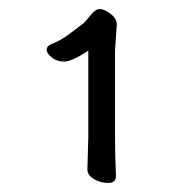

<svg xmlns="http://www.w3.org/2000/svg" viewBox="-20 -730 420 424"><path d="M234 -432Q234 -386 236 -342V-341Q236 -326 219 -326Q202 -326 187.5 -334.5Q173 -343 173 -356V-357L175 -427V-618Q138 -594 122 -594Q106 -594 94.5 -603Q83 -612 83 -620Q83 -628 92 -632Q113 -640 130.5 -653Q148 -666 165 -679Q170 -684 180.5 -697Q191 -710 200.5 -710Q210 -710 224 -699.5Q238 -689 238 -676L234 -619Z"/></svg>

Font: LXGW WenKai Lite
Style: Regular
Weight: 400
Designer: LXGW / Fontworks Inc.
Foundry: LXGW / Fontworks Inc.
Version: Version 1.511; March 25, 2025